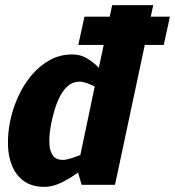

<svg xmlns="http://www.w3.org/2000/svg" viewBox="-20 -720 682 748"><path d="M291 -402Q264 -402 245.5 -386Q227 -370 214.5 -346Q202 -322 194 -296Q186 -270 182 -250Q177 -229 174 -203Q171 -177 173 -153Q175 -129 187 -113Q199 -97 225 -97Q237 -97 254.5 -102.5Q272 -108 293 -116L349 -383Q333 -391 317.5 -396.5Q302 -402 291 -402ZM417 -700H577L443 -70L428 0H298L284 -48Q253 -25 219 -8.5Q185 8 153 8Q105 8 74 -14Q43 -36 27.5 -73Q12 -110 11 -156Q10 -202 20 -250Q30 -298 51 -344Q72 -390 103 -427Q134 -464 174 -486Q214 -508 262 -508Q293 -508 318.5 -493Q344 -478 365 -456ZM285 -545 309 -655H642L618 -545Z"/></svg>

Font: Epunda Sans ExtraBold
Style: Italic
Weight: 800
Italic angle: -12.0243°
Designer: Simon Atzbach
Foundry: typofactur
Version: Version 2.204; ttfautohint (v1.8.4.7-5d5b)